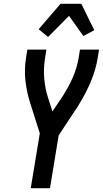

<svg xmlns="http://www.w3.org/2000/svg" viewBox="-20 -998 545 1018"><path d="M143 0 191 -291 140 -452Q122 -508 115 -568.5Q108 -629 118 -691L125 -735H226L219 -691Q210 -636 214.5 -582Q219 -528 235 -479L258 -407L313 -489Q344 -537 366 -587.5Q388 -638 397 -691L404 -735H505L498 -691Q488 -629 463 -569Q438 -509 404 -453V-452Q401 -449 399.5 -446.5Q398 -444 397 -441L291 -280L245 0ZM235 -802 185 -843 301 -978H411L480 -838L422 -807L346 -914Z"/></svg>

Font: Iosevka Term Curly Semibold
Style: Italic
Weight: 600
Italic angle: -9°
Designer: Belleve Invis
Foundry: Belleve Invis
Version: Version 32.3.0